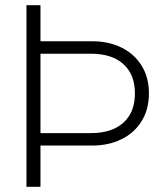

<svg xmlns="http://www.w3.org/2000/svg" viewBox="-20 -720 628 740"><path d="M136 -700V-561H336Q398 -561 447.5 -537Q497 -513 525.5 -467.5Q554 -422 554 -360Q554 -298 525.5 -252.5Q497 -207 447.5 -183Q398 -159 336 -159H136V0H82V-700ZM136 -207H330Q411 -207 455.5 -247Q500 -287 500 -360Q500 -433 455.5 -473Q411 -513 330 -513H136Z"/></svg>

Font: Space Grotesk Variable
Style: Regular
Weight: 400
Designer: Florian Karsten (Space Grotesk), Colophon Foundry (Space Mono)
Foundry: Florian Karsten
Version: Version 1.106